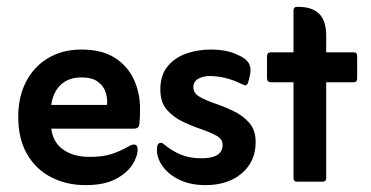

<svg xmlns="http://www.w3.org/2000/svg" viewBox="-20 -528 1079 558"><path d="M129 -154Q134 -114 164 -93Q194 -72 240 -72Q278 -72 303 -80Q328 -88 353 -102Q362 -108 369 -108Q380 -108 380 -94Q380 -73 364.5 -49Q349 -25 316 -7.5Q283 10 228 10Q174 10 129.5 -12.5Q85 -35 59 -79.5Q33 -124 33 -189Q33 -246 55.5 -290Q78 -334 119.5 -359Q161 -384 217 -384Q277 -384 314.5 -359.5Q352 -335 369.5 -296Q387 -257 387 -213Q387 -198 386.5 -186.5Q386 -175 385 -167Q384 -154 368 -154ZM129 -223H291Q293 -240 287.5 -258.5Q282 -277 265 -290Q248 -303 217 -303Q179 -303 156.5 -281.5Q134 -260 129 -223Z M456 -109Q479 -90 504.5 -79Q530 -68 566 -68Q627 -68 627 -107Q627 -124 608.5 -134Q590 -144 563.5 -153Q537 -162 510 -175Q483 -188 464.5 -209.5Q446 -231 446 -268Q446 -309 466.5 -334.5Q487 -360 520.5 -372Q554 -384 592 -384Q639 -384 670 -369Q696 -358 704 -342.5Q712 -327 704 -299L701 -288Q698 -280 693 -280Q690 -280 688 -281.5Q686 -283 682 -284Q635 -307 590 -307Q570 -307 556 -299Q542 -291 542 -274Q542 -257 560.5 -246.5Q579 -236 605.5 -227Q632 -218 659 -205Q686 -192 704.5 -171Q723 -150 723 -115Q723 -59 683 -24.5Q643 10 577 10Q535 10 503.5 -4.5Q472 -19 454 -43Q436 -67 436 -93Q436 -113 448 -113Q452 -113 456 -109Z M833 -289H767Q756 -289 756 -301V-364Q756 -376 767 -376H833V-497Q833 -508 843 -508H848Q887 -508 907.5 -488Q928 -468 928 -424V-376H1009Q1018 -376 1018 -364V-301Q1018 -289 1009 -289H928V-11Q928 0 918 0H843Q833 0 833 -11Z"/></svg>

Font: Zain
Style: Bold
Weight: 700
Designer: Zain,Boutros
Foundry: Mobile Telecommunications Company (Zain), 2024
Version: Version 1.50; ttfautohint (v1.8.4)